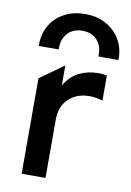

<svg xmlns="http://www.w3.org/2000/svg" viewBox="-86 -818 593 872"><g transform="rotate(10 210.0 -382.0)"><path d="M76.6 0V-440.1L186.6 -518.8V-426.6Q214.5 -472.8 254.2 -491.6Q294 -510.4 338.6 -510.4Q348.8 -510.4 359.5 -509.5Q370.2 -508.7 380.4 -507V-390.9Q365.7 -395.6 350.1 -398.1Q334.4 -400.6 319.1 -400.6Q261.3 -400.6 223.9 -365.4Q186.6 -330.2 186.6 -269.2V0ZM52.6 -585Q50.9 -637.5 73.9 -678.1Q96.8 -718.7 138.8 -741.6Q180.8 -764.5 236.6 -764.5Q290.8 -764.5 332.8 -741.2Q374.7 -718 398 -677.4Q421.2 -636.8 419.9 -585H327.4Q329.9 -631.3 305 -659.5Q280.1 -687.6 236.6 -687.6Q193.1 -687.6 167.8 -659.5Q142.6 -631.3 144.4 -585Z"/></g></svg>

Font: Geologica-Sharp
Style: Regular
Weight: 100
Designer: Sindre Bremnes, Frode Helland
Foundry: Monokrom Skriftforlag AS
Version: Version 1.010;gftools[0.9.28]